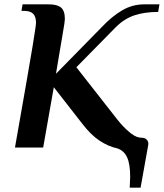

<svg xmlns="http://www.w3.org/2000/svg" viewBox="-20 -680 755 885"><path d="M513 -554 332 -370 520 -130Q548 -94 581 -67Q598 -54 610 -49.5Q622 -45 634 -45Q649 -45 657.5 -35Q666 -25 663 -10L628 185H578Q580 149 580 135Q580 75 565.5 44.5Q551 14 521 4Q479 -5 439 -31.5Q399 -58 359 -110L228 -278L179 0H49Q114 -368 130 -465.5Q146 -563 146 -575Q146 -603 133 -616.5Q120 -630 89 -630H79L84 -660H204Q244 -660 261.5 -645Q279 -630 279 -592Q279 -581 270 -530Q261 -479 256 -447L238 -340L449 -555Q495 -604 542.5 -632Q590 -660 645 -660H715L709 -625Q647 -625 600 -609.5Q553 -594 513 -554Z"/></svg>

Font: Philosopher
Style: Bold Italic
Weight: 700
Italic angle: -10°
Designer: Jovanny Lemonad
Foundry: Jovanny Lemonad
Version: Version 2.000